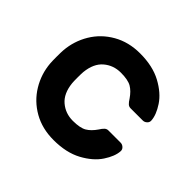

<svg xmlns="http://www.w3.org/2000/svg" viewBox="-135 -683 846 846"><g transform="rotate(45 288.5 -260.0)"><path d="M293 -110Q338 -110 360 -123Q382 -136 401 -164Q409 -177 416.5 -184Q424 -191 434 -191H510Q521 -191 529.5 -183Q538 -175 537 -164Q535 -131 508 -90Q481 -49 426.5 -19.5Q372 10 293 10Q222 10 167.5 -21Q113 -52 81 -104.5Q49 -157 44 -219Q43 -231 43 -259Q43 -288 44 -300Q49 -362 80.5 -414.5Q112 -467 167 -498.5Q222 -530 293 -530Q372 -530 426.5 -500.5Q481 -471 508 -430Q535 -389 537 -356Q538 -345 529.5 -337Q521 -329 510 -329H434Q424 -329 416.5 -336Q409 -343 401 -356Q382 -384 360 -397Q338 -410 293 -410Q247 -410 213.5 -381.5Q180 -353 174 -295Q173 -285 173 -260Q173 -235 174 -225Q180 -167 213.5 -138.5Q247 -110 293 -110Z"/></g></svg>

Font: Hezaedrus Medium
Style: Regular
Weight: 500
Designer: Hubert & Fischer
Foundry: Hubert & Fischer
Version: Version 1.10;September 3, 2019;FontCreator 11.5.0.2425 64-bi